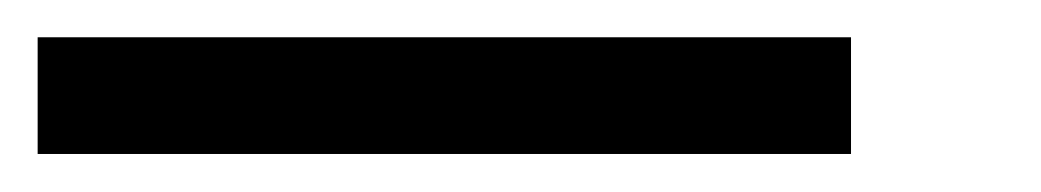

<svg xmlns="http://www.w3.org/2000/svg" viewBox="-20 52 553 102"><path d="M0 133.8V71.8H432.1V133.8Z"/></svg>

Font: Favorite Color
Style: Regular
Weight: 400
Designer: Bryce Wilner
Version: Version 1.000;PS 1.0;hotconv 16.6.51;makeotf.lib2.5.65220 DE